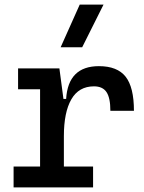

<svg xmlns="http://www.w3.org/2000/svg" viewBox="-20 -815 626 835"><path d="M257.8 -222.7V-90.8H384.8V0H39.1V-90.8H154.3V-426.8H58.6V-517.6H238.3L255.9 -384.8H267.6Q276.4 -527.3 410.2 -527.3Q490.2 -527.3 526.4 -481.4Q562.5 -435.5 562.5 -333H460Q460 -389.6 443.1 -414.6Q426.3 -439.5 388.7 -439.5Q322.8 -439.5 290.3 -383.1Q257.8 -326.7 257.8 -222.7ZM243.7 -609.4 326.7 -794.9H430.2L337.4 -609.4Z"/></svg>

Font: Cascadia Mono PL
Style: Regular
Weight: 400
Monospace: yes
Designer: Aaron Bell
Foundry: Saja Typeworks
Version: Version 2404.023; ttfautohint (v1.8.4)